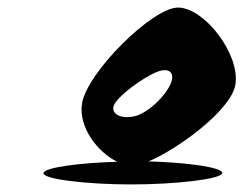

<svg xmlns="http://www.w3.org/2000/svg" viewBox="-20 -732 655 508"><path d="M95 -274C93 -258 210 -244 327 -244C444 -244 566 -258 568 -274C570 -289 477 -302 373 -305C452 -338 593 -442 603 -509C615 -590 520 -712 451 -712C383 -712 210 -540 197 -458C187 -395 239 -329 290 -304C190 -301 97 -289 95 -274ZM280 -449C284 -474 363 -530 396 -542C429 -555 445 -538 430 -507C415 -476 376 -438 342 -426C308 -416 276 -426 280 -449Z"/></svg>

Font: Ampere
Style: CndIta
Weight: 400
Version: Version 1